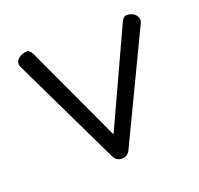

<svg xmlns="http://www.w3.org/2000/svg" viewBox="-80 -472 589 569"><g transform="rotate(-20 214.0 -187.5)"><path d="M355 -370Q362 -385 371 -385Q395 -385 404 -367Q406 -362 406 -357.5Q406 -353 404 -349L240 -6Q232 10 214.5 10Q197 10 189 -6L24 -349Q22 -353 22 -358Q22 -373 40 -381Q48 -385 57.5 -385Q67 -385 74 -370L215 -66Z"/></g></svg>

Font: Flamenco
Style: Regular
Weight: 400
Designer: Luciano Vergara
Foundry: Luciano Vergara
Version: Version 1.002